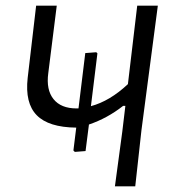

<svg xmlns="http://www.w3.org/2000/svg" viewBox="-20 -660 618 680"><path d="M245 -122 240 -127 250 -208Q152 -209 110 -252Q68 -295 78 -384L108 -640H181L151 -401Q143 -342 169.5 -309Q196 -276 251 -276H258L282 -472L321 -475L325 -471L302 -284Q369 -302 433 -362L466 -640H539L481 -199L459 0H387L413 -193L424 -285H416Q360 -241 295 -219L283 -125Z"/></svg>

Font: Alegreya Sans
Style: Italic
Weight: 400
Italic angle: -7°
Designer: Juan Pablo del Peral
Foundry: Huerta Tipografica
Version: Version 2.007